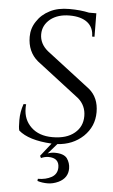

<svg xmlns="http://www.w3.org/2000/svg" viewBox="-56 -652 525 889"><g transform="rotate(5 206.0 -207.5)"><path d="M48 -33C79 -6 130 10 202 14C202 14 154 75 154 75C154 75 159 85 159 85C159 85 159 85 159 85C170 80 182 77 193 77C193 77 193 77 193 77C226 77 243 92 243 121C243 121 243 121 243 121C243 142 234 157 217 167C199 177 178 182 153 182C153 182 152 192 152 192C152 192 152 192 152 192C167 197 183 199 200 199C216 199 233 195 250 187C250 187 250 187 250 187C279 173 293 151 293 122C293 122 293 122 293 122C293 105 288 89 278 75C268 62 249 55 221 55C221 55 221 55 221 55C210 55 199 57 188 61C188 61 229 14 229 14C229 14 229 14 229 14C276 11 316 -5 349 -36C381 -67 397 -104 397 -149C397 -194 382 -229 352 -254C352 -254 149 -410 149 -410C149 -410 149 -410 149 -410C123 -431 110 -457 110 -486C110 -515 122 -538 145 -557C168 -575 198 -584 234 -584C270 -584 298 -576 317 -561C336 -546 346 -524 346 -496C346 -496 357 -496 357 -496C357 -496 356 -605 356 -605C356 -605 322 -605 322 -605C322 -605 322 -605 322 -605C295 -611 265 -614 230 -614C195 -614 165 -608 140 -595C114 -582 94 -564 80 -542C65 -520 58 -496 58 -470C58 -470 58 -470 58 -470C58 -424 74 -387 106 -360C106 -360 306 -206 306 -206C306 -206 306 -206 306 -206C330 -185 342 -158 342 -126C342 -93 330 -67 306 -47C281 -26 247 -16 203 -16C203 -16 203 -16 203 -16C161 -16 128 -28 104 -51C80 -74 68 -103 68 -139C68 -139 68 -139 68 -139C68 -145 68 -151 69 -157C69 -157 57 -157 57 -157C57 -157 57 -157 57 -157C48 -132 44 -107 44 -82C44 -57 45 -41 48 -33C48 -33 48 -33 48 -33Z"/></g></svg>

Font: Cinzel Utterance
Style: Regular
Weight: 500
Designer: Natanael Gama
Foundry: ""
Version: ""